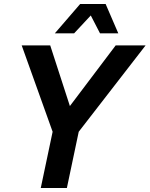

<svg xmlns="http://www.w3.org/2000/svg" viewBox="-20 -936 745 956"><path d="M253 -770H349L432 -859L478 -770H569L506 -916H379ZM183 0H313L372 -280L705 -710H556L328 -408L230 -710H88L242 -280Z"/></svg>

Font: Geist SemiBold
Style: Italic
Weight: 600
Italic angle: -12°
Designer: Basement.studio, Andrés Briganti, Mateo Zaragoza
Foundry: Basement.studio, Vercel, Andrés Briganti, Guido Ferreyra, Mateo Zaragoza
Version: Version 1.500